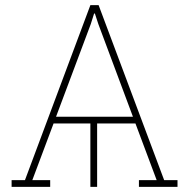

<svg xmlns="http://www.w3.org/2000/svg" viewBox="-20 -731 740 751"><path d="M25.4 0V-26.4H77.6L333.5 -710.9H365.7L622.1 -26.4H674.3V0H523.4V-26.4H592.8L509.8 -248H359.9V0H333.5V-248H189.5L106.4 -26.4H176.3V0ZM199.2 -274.4H500L364.7 -636.7L351.1 -678.2H348.1L335 -636.7Z"/></svg>

Font: Roboto Slab Thin
Style: Regular
Weight: 100
Designer: Google
Version: Version 2.000; ttfautohint (v1.8.1.43-b0c9)